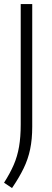

<svg xmlns="http://www.w3.org/2000/svg" viewBox="-26 -760 256 950"><path d="M33.5 170.5 -6 144Q23.5 98 41.8 56Q60 14 68.2 -33.8Q76.5 -81.5 76.5 -144.5V-740H133.5V-132.5Q133.5 -71 123.2 -21.8Q113 27.5 90.8 73.2Q68.5 119 33.5 170.5Z"/></svg>

Font: Encode Sans Condensed Condensed Light
Style: Regular
Weight: 300
Width: 3
Designer: Multiple Designers
Foundry: Impallari Type
Version: Version 3.000; ttfautohint (v1.8.3) -l 8 -r 50 -G 200 -x 14 